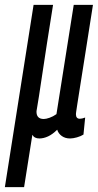

<svg xmlns="http://www.w3.org/2000/svg" viewBox="-61 -559 402 789"><path d="M-41 210 77 -539H157Q129 -364 113 -255.5Q97 -147 89 -102Q88 -70 119 -70Q128 -70 142.5 -75Q157 -80 171 -90L242 -539H321Q301 -411 288 -329Q275 -247 267.5 -199.5Q260 -152 256.5 -129.5Q253 -107 252 -99.5Q251 -92 251 -90Q251 -71 267 -71Q276 -71 289 -76L282 -6Q271 1 255 5.5Q239 10 227 10Q207 10 193 0Q179 -10 174 -26Q155 -7 136.5 1.5Q118 10 101 10Q80 10 72 -5L38 210Z"/></svg>

Font: Georama Extra Condensed Medium
Style: Italic
Weight: 500
Width: 2
Italic angle: -9°
Designer: Jean-Baptiste Levee
Foundry: Production Type
Version: Version 1.000